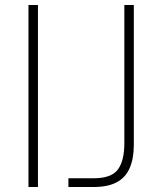

<svg xmlns="http://www.w3.org/2000/svg" viewBox="-20 -749 644 769"><path d="M94 0V-729H132V0ZM254 0V-35H355Q426 -35 452 -70Q478 -105 478 -175V-729H516V-170Q516 -114 499.5 -76Q483 -38 447.5 -19Q412 0 355 0Z"/></svg>

Font: Mona Sans ExtraLight
Style: Regular
Weight: 200
Designer: Deni Anggara
Foundry: GitHub
Version: Version 2.000